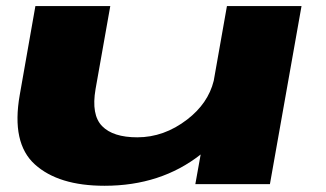

<svg xmlns="http://www.w3.org/2000/svg" viewBox="-20 -606 1072 632"><path d="M623 0 640.5 -97.5Q509.5 5.5 324 5.5Q172.5 5.5 94.8 -64.8Q17 -135 45 -293.5L96.5 -586H343L294.5 -312.5Q280 -228 316 -191Q352 -154 432 -154Q520 -154 596 -212.5Q665 -265.5 683.5 -340L727 -586H972.5L868.5 0Z"/></svg>

Font: Anybody UltraExpanded ExtraBold
Style: Italic
Weight: 800
Width: 9
Italic angle: -10°
Designer: Tyler Finck
Foundry: Etcetera Type Company
Version: Version 1.010; ttfautohint (v1.8.3) -l 8 -r 50 -G 200 -x 14 